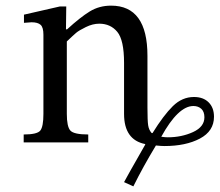

<svg xmlns="http://www.w3.org/2000/svg" viewBox="-20 -505 779 681"><path d="M217 -101Q217 -56 229.5 -42Q242 -28 293 -28V0H64V-28Q112 -28 123 -42Q134 -56 134 -101V-382Q134 -408 124 -417Q114 -426 92 -426Q65 -424 65 -424V-453L192 -482H215L214 -401H218Q265 -444 298.5 -464.5Q332 -485 374 -485Q503 -485 503 -307V-123Q503 -77 505.5 -60.5Q508 -44 518 -33H521Q560 -96 593 -128.5Q626 -161 668 -161Q701 -161 720 -142Q739 -123 739 -91Q739 -40 689 -13.5Q639 13 563 13Q553 13 533 11Q486 89 453 156L420 141Q427 127 495 8V6Q420 -9 420 -101V-282Q420 -363 396 -392Q372 -421 332 -421Q309 -421 284.5 -409Q260 -397 250 -388.5Q240 -380 217 -358ZM552 -20Q566 -18 575 -18Q624 -18 664.5 -36.5Q705 -55 705 -89Q705 -109 694 -119Q683 -129 666 -129Q612 -129 552 -20Z"/></svg>

Font: myMathFont
Style: Regular
Weight: 400
Designer: Ross Mills, John Hudson & Paul Hanslow, Tiro Typeworks Ltd; with prior portions MicroPress Inc., and Coen Hoffman. Math 
Foundry: Tiro Typeworks Ltd
Version: Version 2.13 b171